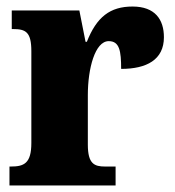

<svg xmlns="http://www.w3.org/2000/svg" viewBox="-20 -568 536 588"><path d="M9 0H334V-58H302C269 -58 249 -66 249 -125V-277C249 -358 271 -442 313 -442C346 -442 351 -412 351 -357C429 -357 482 -385 482 -454C482 -508 455 -548 386 -548C317 -548 276 -516 246 -440H242L223 -536H16V-479H20C59 -479 76 -470 76 -411V-130C76 -67 53 -58 13 -58H9Z"/></svg>

Font: Noto Serif Georgian Condensed Black
Style: Regular
Weight: 900
Width: 3
Designer: Monotype Design Team, Akaki Razmadze
Foundry: Google LLC
Version: Version 2.003